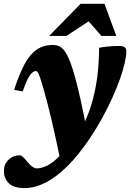

<svg xmlns="http://www.w3.org/2000/svg" viewBox="-63 -710 668 984"><path d="M53.5 -241.5 9.5 -249.5Q30 -313 50.8 -357.2Q71.5 -401.5 95 -428.5Q118.5 -455.5 146.2 -467.5Q174 -479.5 207 -479.5Q227.5 -479.5 242.5 -471.8Q257.5 -464 270 -446Q282.5 -428 295 -397Q307.5 -366 321 -317Q334.5 -268 350 -198.5Q365.5 -129 383 -36L253 144.5Q238.5 73 226 14.8Q213.5 -43.5 202.5 -90.2Q191.5 -137 181.5 -175.8Q171.5 -214.5 162 -247.5Q149.5 -292 142.2 -312.8Q135 -333.5 130.5 -339.8Q126 -346 121 -346Q112 -346 101.2 -336.8Q90.5 -327.5 78.8 -304.8Q67 -282 53.5 -241.5ZM299.5 9.5 315 16Q348.5 -34.5 372.8 -88Q397 -141.5 412.8 -200.2Q428.5 -259 436.5 -324.5Q444.5 -390 445 -465Q460 -468.5 488.8 -471.5Q517.5 -474.5 546.5 -474.5Q567 -474.5 575.8 -467.8Q584.5 -461 584.5 -447.5Q584.5 -423 576 -386.2Q567.5 -349.5 551.5 -304.2Q535.5 -259 512.5 -208.2Q489.5 -157.5 460.8 -105Q432 -52.5 398 -2Q339 86 281.2 142.8Q223.5 199.5 169 226.8Q114.5 254 63 254Q7.5 254 -17.8 229.2Q-43 204.5 -43 166Q-43 132 -19.5 109Q4 86 39 86Q45 86 54 93.8Q63 101.5 75.5 117.5Q88 133.5 101.2 143.2Q114.5 153 124.5 153Q151 153 181 137.5Q211 122 241.5 90.2Q272 58.5 299.5 9.5ZM189 -526 350 -690.5H472.5L533 -526H457L371 -623H425.5L277.5 -526Z"/></svg>

Font: Newsreader ExtraBold
Style: Italic
Weight: 800
Italic angle: -17°
Designer: Hugues Gentile
Foundry: Production Type
Version: Version 1.003